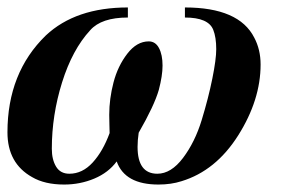

<svg xmlns="http://www.w3.org/2000/svg" viewBox="-23 -482 778 515"><path d="M473 -435V-462Q618 -462 659 -381Q676 -349 676 -309Q676 -214 616 -119Q556 -24 464 4Q436 13 402 13Q312 13 290 -49Q268 -19 230 -3Q192 13 149 13Q97 13 63 -7Q-3 -44 -3 -127Q-3 -287 100 -387Q180 -462 320 -462V-435Q249 -435 219 -401Q171 -349 143.5 -261Q116 -173 116 -83Q116 -54 127.5 -35Q139 -16 163 -16Q198 -16 225.5 -46Q253 -76 271 -125Q271 -130 270.5 -146.5Q270 -163 270 -174Q270 -217 281.5 -261Q293 -305 318.5 -338Q344 -371 376 -371Q394 -371 403.5 -353Q413 -335 413 -306Q413 -279 403 -241Q391 -199 349 -126Q346 -106 346 -88Q346 -16 399 -16Q436 -16 468 -58.5Q500 -101 518 -160Q536 -219 546.5 -271Q557 -323 557 -350Q557 -382 549 -402Q536 -435 473 -435Z"/></svg>

Font: STIX MathJax Main
Style: Bold Italic
Weight: 700
Italic angle: -16.33°
Designer: MicroPress Inc., with final additions and corrections provided by Coen Hoffman, Elsevier (retired)
Version: Version 1.1.1